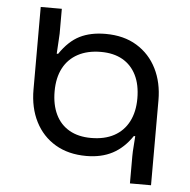

<svg xmlns="http://www.w3.org/2000/svg" viewBox="-51 -765 806 816"><g transform="rotate(5 351.5 -357.0)"><path d="M533 0V-116Q533 -136 535 -158.5Q537 -181 538 -202H532Q497 -150 449.5 -125Q402 -100 338 -100Q261 -100 205.5 -133Q150 -166 120 -225Q90 -284 90 -362V-714H180V-608Q180 -602 178.5 -580.5Q177 -559 175 -522H181Q219 -578 265 -601Q311 -624 375 -624Q453 -624 508.5 -590Q564 -556 593.5 -497Q623 -438 623 -362V0ZM351 -178Q409 -178 449.5 -200Q490 -222 511.5 -263.5Q533 -305 533 -362Q533 -421 512.5 -462Q492 -503 454 -524.5Q416 -546 362 -546Q305 -546 264 -524Q223 -502 201.5 -461Q180 -420 180 -362Q180 -305 200 -263.5Q220 -222 258.5 -200Q297 -178 351 -178Z"/></g></svg>

Font: Noto Sans Georgian
Style: Regular
Weight: 400
Designer: Monotype Design Team, Akaki Razmadze
Foundry: Google LLC
Version: Version 2.002